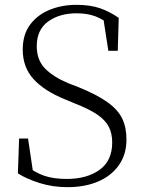

<svg xmlns="http://www.w3.org/2000/svg" viewBox="-20 -759 595 794"><path d="M259 15Q197 15 142.5 -2.5Q88 -20 54 -42L59 -186H96L119 -31L80 -51L77 -81Q125 -45 163.5 -32Q202 -19 256 -19Q339 -19 391.5 -56.5Q444 -94 444 -170Q444 -207 430 -234.5Q416 -262 382.5 -285Q349 -308 290 -331L249 -348Q163 -383 118.5 -432Q74 -481 74 -554Q74 -616 104.5 -657Q135 -698 185.5 -718.5Q236 -739 296 -739Q353 -739 393.5 -725Q434 -711 471 -685L467 -549H428L405 -698L444 -678L445 -649Q408 -679 374.5 -691.5Q341 -704 297 -704Q226 -704 179 -670Q132 -636 132 -568Q132 -510 167 -475Q202 -440 262 -415L306 -398Q382 -367 425 -336Q468 -305 485.5 -268.5Q503 -232 503 -182Q503 -121 472 -76.5Q441 -32 386 -8.5Q331 15 259 15Z"/></svg>

Font: Noto Serif TC
Style: Regular
Weight: 200
Designer: Ryoko NISHIZUKA 西塚涼子 (kana & ideographs); Frank Grießhammer (Latin, Greek & Cyrillic); Wenlong ZHANG 张文龙 (bopomofo); San
Foundry: Adobe
Version: Version 2.001;hotconv 1.1.0;makeotfexe 2.6.0